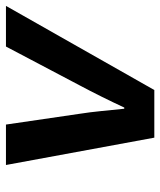

<svg xmlns="http://www.w3.org/2000/svg" viewBox="33 -569 536 642"><g transform="rotate(-90 301.0 -248.0)"><path d="M161.7 0 70.3 -496.1H205.5L241.3 -251.3Q247 -214.9 250.7 -177Q254.3 -139.1 258.4 -100.5H262.4Q279.5 -137.5 298.7 -176.1Q317.8 -214.7 337.6 -251.7L466.4 -496.1H602.3L321 0Z"/></g></svg>

Font: SourceCodeVF
Style: Italic
Weight: 200
Italic angle: -11°
Monospace: yes
Designer: Paul D. Hunt, Teo Tuominen
Foundry: Adobe
Version: Version 1.026;hotconv 1.1.0;makeotfexe 2.6.0